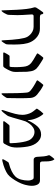

<svg xmlns="http://www.w3.org/2000/svg" viewBox="876 -1590 735 2528"><g transform="rotate(90 1244.0 -325.5)"><path d="M77.6 -404.3Q75.2 -411.6 75.2 -417.5Q75.2 -424.3 79.6 -434.1Q85.4 -444.3 108.4 -478.5Q131.3 -512.7 140.1 -522.5Q142.1 -524.4 145.5 -526.1Q148.9 -527.8 151.4 -527.8Q155.3 -527.8 159.2 -525.4Q163.1 -522.9 164.6 -518.1Q165.5 -514.6 167.2 -507.8Q168.9 -501 170.9 -495.8Q172.9 -490.7 176.3 -489.3Q181.2 -486.3 190.9 -484.6Q200.7 -482.9 210.9 -482.9H358.9Q414.6 -482.9 460.2 -449.5Q505.9 -416 531.2 -364.3Q551.3 -322.8 558.6 -268.1Q565.9 -213.4 565.9 -146Q565.9 -103.5 564.5 -64Q564 -49.8 562.5 -43.2Q561 -36.6 557.6 -30.8Q551.3 -19 540.3 -2.7Q529.3 13.7 524.4 19Q521 22.5 518.1 22.5Q510.3 22.5 510.3 4.4Q498.5 -259.3 464.4 -317.4Q455.1 -334.5 437 -353.3Q418.9 -372.1 392.3 -386Q365.7 -399.9 334 -399.9H190.4Q179.7 -399.9 174.6 -393.3Q169.4 -386.7 169.4 -375.5L170.4 -360.4Q178.7 -242.7 178.7 -188Q178.7 -123.5 175.3 -74.2Q173.8 -57.1 168.9 -47.4Q159.2 -26.4 150.4 -11.2Q141.6 3.9 127.9 19Q124.5 22.5 121.1 22.5Q119.1 22.5 117.7 21Q116.2 19.5 116.2 17.6Q111.8 -108.4 108.2 -178.5Q104.5 -248.5 97.4 -307.4Q90.3 -366.2 77.6 -404.3Z M708 -77.1Q710.9 -80.6 713.6 -82Q716.3 -83.5 720.7 -83.5H847.7Q855.5 -83.5 858.4 -89.1Q861.3 -94.7 861.8 -108.4Q863.8 -145.5 863.8 -164.6Q863.8 -212.9 858.4 -265.1Q855.5 -297.9 844.5 -322.5Q833.5 -347.2 809.6 -367.7Q784.2 -389.6 690.4 -441.9Q687 -443.8 684.8 -446.3Q682.6 -448.7 682.6 -452.6Q682.6 -455.1 686.5 -460Q692.9 -470.2 709.5 -492.2Q726.1 -514.2 734.4 -523.4Q738.8 -527.8 741.7 -527.8Q749 -527.8 758.8 -522.5Q775.4 -513.2 803.2 -495.4Q831.1 -477.5 851.1 -463.4Q874.5 -446.3 883.5 -436.5Q892.6 -426.8 905.3 -404.3Q912.1 -391.1 917.2 -366.2Q922.4 -341.3 924.3 -313Q926.8 -271.5 926.8 -165.5Q926.8 -133.8 919.9 -113.8Q911.6 -89.4 896.7 -60.5Q881.8 -31.7 866.7 -10.7Q862.3 -4.4 856.9 -2.2Q851.6 0 844.2 0H680.7Q669.9 0 669.9 -8.8Q669.9 -11.2 671.4 -14.2Q675.8 -24.9 688 -45.9Q700.2 -66.9 708 -77.1Z M1208 15.1Q1208 -221.2 1198.7 -308.1Q1197.3 -322.3 1192.4 -333.5Q1187.5 -344.7 1175.3 -356.4Q1152.3 -377 1114.3 -400.6Q1076.2 -424.3 1046.9 -438.5Q1042 -441.9 1039.8 -444.1Q1037.6 -446.3 1037.6 -449.7Q1037.6 -452.6 1040 -456.3Q1042.5 -460 1043.5 -460.9Q1052.2 -475.1 1068.4 -494.6Q1084.5 -514.2 1092.8 -523.4Q1093.3 -523.9 1095.7 -525.9Q1098.1 -527.8 1100.1 -527.8Q1102.1 -527.8 1105.7 -526.1Q1109.4 -524.4 1111.3 -523.4Q1165.5 -496.1 1225.1 -446.3Q1247.1 -427.2 1256.8 -406.2Q1266.6 -385.3 1269 -360.8Q1270 -344.7 1271.5 -302.2Q1272.9 -259.8 1272.9 -229.5Q1272.9 -113.8 1270.5 -56.6Q1270.5 -52.2 1268.6 -47.1Q1266.6 -42 1264.6 -37.6Q1256.3 -22.9 1242.2 -4.6Q1228 13.7 1220.7 20Q1217.8 22.5 1214.8 22.5Q1211.9 22.5 1210 20.3Q1208 18.1 1208 15.1Z M1461.9 -370.1Q1449.7 -392.1 1424.8 -421.4Q1418 -428.7 1413.6 -435.1Q1413.1 -436 1411.6 -438.2Q1410.2 -440.4 1410.2 -442.9Q1410.2 -444.8 1413.6 -450.7Q1441.9 -495.6 1471.7 -524.9Q1474.6 -527.8 1477.5 -527.8Q1480 -527.8 1482.9 -524.9Q1515.1 -488.8 1537.8 -431.9Q1560.5 -375 1560.5 -327.1Q1560.5 -323.7 1563 -323.7Q1564.5 -323.7 1565.4 -325.7Q1599.1 -400.9 1643.1 -449.7Q1687 -498.5 1750 -498.5Q1787.1 -498.5 1817.4 -479.5Q1847.7 -460.4 1868.2 -429.7Q1888.7 -398.9 1899.4 -363.3Q1910.2 -328.6 1916 -275.6Q1921.9 -222.7 1921.9 -180.2Q1921.9 -170.4 1920.9 -150.6Q1919.9 -130.9 1916 -114.7Q1912.1 -94.2 1897.2 -62Q1882.3 -29.8 1872.6 -15.1Q1866.7 -6.3 1862.1 -3.2Q1857.4 0 1849.6 0H1586.9Q1574.7 0 1574.7 -7.8Q1574.7 -11.7 1576.7 -14.2Q1580.1 -20 1598.4 -44.2Q1616.7 -68.4 1620.6 -71.8Q1621.6 -72.8 1624 -75.9Q1626.5 -79.1 1630.6 -80.8Q1634.8 -82.5 1640.6 -82.5H1848.6Q1856.4 -82.5 1860.8 -85.2Q1865.2 -87.9 1865.2 -98.6Q1865.2 -123 1861.6 -167Q1857.9 -210.9 1849.6 -257.6Q1841.3 -304.2 1828.6 -334Q1814.9 -367.2 1784.2 -389.4Q1753.4 -411.6 1716.8 -411.6Q1686.5 -411.6 1659.2 -394Q1631.8 -376.5 1611.1 -349.4Q1590.3 -322.3 1577.1 -292.5Q1570.8 -274.4 1561 -241.2Q1551.3 -208 1546.9 -191.9Q1540 -166.5 1528.1 -126.2Q1516.1 -85.9 1509.3 -69.3Q1505.4 -59.6 1500.5 -52.7Q1482.4 -28.3 1468.5 -10.5Q1454.6 7.3 1439.9 20Q1438 22.5 1433.1 22.5Q1427.7 22.5 1427.7 14.2Q1427.7 9.3 1432.4 -6.1Q1437 -21.5 1443.4 -40Q1464.8 -104.5 1478.3 -157Q1491.7 -209.5 1491.7 -255.4Q1491.7 -281.7 1483.6 -313.5Q1475.6 -345.2 1461.9 -370.1Z M2129.9 -74.2Q2249.5 -105.5 2301.3 -157.7Q2331.1 -187.5 2343.8 -233.9Q2356.4 -280.3 2356.4 -326.7Q2356.4 -344.2 2352.1 -361.3Q2347.7 -378.4 2343.3 -384.8Q2338.4 -394 2331.5 -397.5Q2324.7 -400.9 2313 -400.9H2080.1Q2070.3 -400.9 2062.5 -406.7Q2054.7 -412.6 2049.8 -421.9Q2043 -437.5 2043 -469.2Q2043 -496.1 2038.3 -534.7Q2033.7 -573.2 2024.9 -595.2Q2022.5 -600.6 2022.5 -603.5Q2022.5 -606.4 2027.3 -615.2Q2035.6 -628.9 2048.1 -644.8Q2060.5 -660.6 2069.3 -669.4Q2071.8 -672.9 2074.7 -672.9Q2079.1 -672.9 2084 -665Q2093.8 -651.4 2099.1 -624.8Q2104.5 -598.1 2104.5 -572.3Q2104.5 -529.8 2105.5 -515.1Q2106.4 -500.5 2111.3 -493.7Q2115.7 -487.3 2122.1 -485.6Q2128.4 -483.9 2139.2 -483.9H2352.1Q2392.6 -483.9 2409.2 -451.9Q2425.8 -419.9 2425.8 -377.4Q2425.8 -353.5 2421.6 -329.3Q2417.5 -305.2 2413.1 -289.6Q2408.7 -273.9 2407.2 -269.5Q2398.4 -238.3 2376 -195.6Q2353.5 -152.8 2325.7 -115Q2297.9 -77.1 2274.4 -59.6Q2248 -40 2202.6 -21Q2157.2 -2 2101.6 10.7Q2089.4 13.2 2085 13.2Q2080.1 13.2 2077.9 11.2Q2075.7 9.3 2075.7 5.4Q2075.7 -0.5 2090.1 -25.4Q2104.5 -50.3 2111.3 -60.1Q2112.3 -61.5 2114.7 -64.9Q2117.2 -68.4 2120.8 -70.8Q2124.5 -73.2 2129.9 -74.2Z"/></g></svg>

Font: David Libre
Style: Regular
Weight: 400
Version: Version 1.000